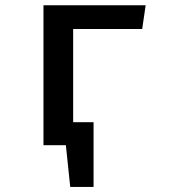

<svg xmlns="http://www.w3.org/2000/svg" viewBox="-20 -562 655 743"><path d="M543.6 -541.5 530.3 -449.7H263.1V-89.2H342.1V161.5H251.8L234.9 0H148.2V-541.5Z"/></svg>

Font: Fira Code Fixed Medium
Style: Regular
Weight: 500
Monospace: yes
Designer: Carrois Corporate, Edenspiekermann AG, Nikita Prokopov
Foundry: Carrois Corporate, Edenspiekermann AG, Nikita Prokopov
Version: Version 5.002